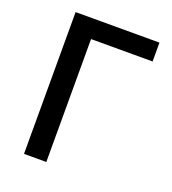

<svg xmlns="http://www.w3.org/2000/svg" viewBox="-135 -838 838 938"><g transform="rotate(20 284.5 -368.5)"><path d="M97 0H213V-639H533V-737H97Z"/></g></svg>

Font: DAIFUKU Sans JP Medium
Style: Regular
Weight: 500
Designer: Original font ‘Source Han Sans JP’ : Ryoko NISHIZUKA  (kana, bopomofo & ideographs); Paul D. Hunt (Latin, Greek & Cyrill
Foundry: Daifuku
Version: Version 1.000